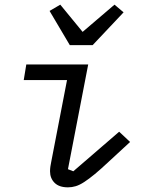

<svg xmlns="http://www.w3.org/2000/svg" viewBox="-20 -793 640 825"><path d="M272 12Q234 12 214.5 -7.5Q195 -27 195 -57Q195 -67 196.5 -77.5Q198 -88 200 -97L268 -449H82L93 -516H359L272 -66L295 -57L492 -227L539 -183L448 -99Q413 -66 387.5 -45Q362 -24 342 -11Q322 2 305.5 7Q289 12 272 12ZM280 -599 193 -746 239 -773 335 -656 472 -773 511 -740 378 -599Z"/></svg>

Font: IBM Plex Mono
Style: Italic
Weight: 400
Italic angle: -9°
Monospace: yes
Designer: Mike Abbink, Paul van der Laan, Pieter van Rosmalen
Foundry: Bold Monday
Version: Version 2.3